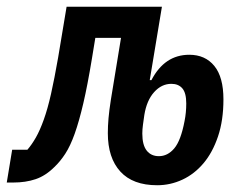

<svg xmlns="http://www.w3.org/2000/svg" viewBox="-73 -536 693 568"><path d="M392 12Q320 12 283 -28.5Q246 -69 246 -142Q246 -163 248 -186Q250 -209 255 -241L285 -424H209L199 -363Q186 -284 173.5 -230.5Q161 -177 148 -140.5Q135 -104 120 -81Q105 -58 88 -42Q62 -16 32.5 -6Q3 4 -34 4H-53L-37 -93H8Q21 -108 33 -129Q45 -150 56.5 -182Q68 -214 78 -258.5Q88 -303 99 -366L124 -516H406L370 -299H375Q414 -374 487 -374Q534 -374 561 -341Q588 -308 588 -242Q588 -180 572 -132.5Q556 -85 529 -53Q502 -21 466.5 -4.5Q431 12 392 12ZM397 -74Q423 -74 442.5 -97Q462 -120 473 -178Q478 -203 478 -230Q478 -261 466.5 -274.5Q455 -288 434 -288Q405 -288 383 -263.5Q361 -239 354 -196Q352 -182 350 -167.5Q348 -153 348 -141Q348 -107 361 -90.5Q374 -74 397 -74Z"/></svg>

Font: IBM Plex Mono SemiBold
Style: Italic
Weight: 600
Italic angle: -9°
Monospace: yes
Designer: Mike Abbink, Paul van der Laan, Pieter van Rosmalen
Foundry: Bold Monday
Version: Version 2.3